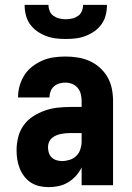

<svg xmlns="http://www.w3.org/2000/svg" viewBox="-20 -760 540 788"><path d="M181 8Q161 8 142.5 4Q124 0 108 -10Q92 -20 80 -35.5Q68 -51 61 -68.5Q54 -86 51 -105Q48 -124 48 -143Q48 -170 54.5 -196.5Q61 -223 76.5 -245Q92 -267 115 -282Q138 -297 163.5 -306Q189 -315 215.5 -318Q242 -321 269 -321H315V-346Q315 -360 311.5 -374Q308 -388 299 -399Q290 -410 276.5 -415.5Q263 -421 248 -421Q236 -421 223.5 -417.5Q211 -414 201.5 -405.5Q192 -397 187.5 -385Q183 -373 183 -360H54Q54 -384 60.5 -407.5Q67 -431 80 -451.5Q93 -472 112.5 -487Q132 -502 154 -511.5Q176 -521 200 -524.5Q224 -528 248 -528Q274 -528 299 -524Q324 -520 347 -510Q370 -500 389.5 -482.5Q409 -465 421.5 -443Q434 -421 439 -396Q444 -371 444 -346V0H315V-73Q306 -54 292 -38.5Q278 -23 260 -12Q242 -1 221.5 3.5Q201 8 181 8ZM234 -99Q250 -99 266 -104Q282 -109 293.5 -120.5Q305 -132 310 -148Q315 -164 315 -180V-214H269Q259 -214 249 -213Q239 -212 229 -210Q219 -208 209 -203.5Q199 -199 191.5 -192Q184 -185 180.5 -175.5Q177 -166 177 -155Q177 -144 180.5 -133Q184 -122 192 -114Q200 -106 211.5 -102.5Q223 -99 234 -99ZM250 -600Q229 -600 208.5 -602.5Q188 -605 168.5 -612.5Q149 -620 132 -632Q115 -644 103 -661Q91 -678 86 -698.5Q81 -719 81 -740H179Q179 -727 184 -714.5Q189 -702 200 -694.5Q211 -687 224 -684Q237 -681 250 -681Q263 -681 276 -684Q289 -687 300 -694.5Q311 -702 316 -714.5Q321 -727 321 -740H419Q419 -719 414 -698.5Q409 -678 397 -661Q385 -644 368 -632Q351 -620 331.5 -612.5Q312 -605 291.5 -602.5Q271 -600 250 -600Z"/></svg>

Font: Iosevka Curly Heavy
Style: Regular
Weight: 900
Monospace: yes
Designer: Belleve Invis
Foundry: Belleve Invis
Version: Version 22.1.2; ttfautohint (v1.8.4)